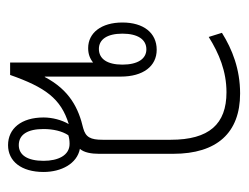

<svg xmlns="http://www.w3.org/2000/svg" viewBox="-88 -508 602 465"><g transform="rotate(90 212.5 -276.0)"><path d="M397 -81C397 -124 377 -162 341 -169C350 -179 353 -197 353 -215V-395C353 -501 302 -557 207 -557C148 -557 100 -538 60 -513L70 -481C110 -506 153 -524 204 -524C281 -524 319 -482 319 -389V-224C319 -195 313 -183 291 -177C244 -166 199 -145 167 -84H166V-268C166 -322 141 -355 101 -355C60 -355 35 -323 35 -272C35 -221 60 -189 97 -189C111 -189 122 -193 132 -201V0H162C192 -85 219 -123 281 -142C271 -125 265 -102 265 -81C265 -27 292 5 332 5C371 5 397 -27 397 -81ZM99 -215C76 -215 62 -235 62 -272C62 -309 76 -330 100 -330C123 -330 137 -309 137 -272C137 -235 123 -215 99 -215ZM332 -21C306 -21 293 -43 293 -81C293 -104 298 -126 308 -141C314 -143 321 -144 329 -144C357 -144 370 -116 370 -81C370 -42 356 -21 332 -21Z"/></g></svg>

Font: Noto Sans Thai Looped ExtraCondensed ExtraLight
Style: Regular
Weight: 200
Width: 2
Designer: Sasikarn Vongin, Ben Mitchell
Foundry: The Fontpad Ltd
Version: Version 1.001